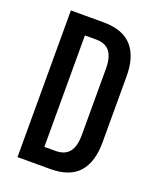

<svg xmlns="http://www.w3.org/2000/svg" viewBox="-123 -713 640 786"><g transform="rotate(20 197.0 -319.5)"><path d="M106 0V-77H186.5Q227 -77 246.2 -101.2Q265.5 -125.5 265.5 -175V-464Q265.5 -514 246.2 -538.2Q227 -562.5 186.5 -562.5H107.5V-639H191Q275 -639 315.2 -594.2Q355.5 -549.5 355.5 -464.5V-174.5Q355.5 -90 315.8 -45Q276 0 191 0ZM49 0V-639H138V0Z"/></g></svg>

Font: Anek Latin Condensed Medium
Style: Regular
Weight: 500
Width: 3
Designer: Yesha Goshar
Foundry: Ek Type
Version: Version 1.003